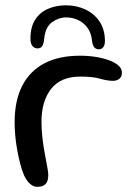

<svg xmlns="http://www.w3.org/2000/svg" viewBox="-20 -692 502 722"><path d="M121 10.5Q110 10.5 101 5.2Q92 0 84.5 -9.5Q77 -19 71 -31.5Q62.5 -51 56 -76.2Q49.5 -101.5 44.5 -129.2Q39.5 -157 37.2 -183.8Q35 -210.5 35 -232Q35 -313.5 63.5 -369.2Q92 -425 146.8 -453.8Q201.5 -482.5 280.5 -482.5Q312 -482.5 340.2 -478Q368.5 -473.5 390.5 -465.2Q412.5 -457 425.5 -445.5Q438.5 -434 438.5 -419Q438.5 -408 433.5 -401Q428.5 -394 421 -391Q413.5 -388 405 -388Q384 -388 356.5 -396Q329 -404 282.5 -404Q208 -404 172 -357.5Q136 -311 136 -234Q136 -206.5 138.8 -181Q141.5 -155.5 145.2 -132.8Q149 -110 152.8 -90.8Q156.5 -71.5 159 -57Q161.5 -42.5 161.5 -34Q161.5 -9.5 151 0.5Q140.5 10.5 121 10.5ZM121 -510Q109.5 -510 102 -519.2Q94.5 -528.5 94.5 -546Q94.5 -590.5 112.2 -618Q130 -645.5 160.5 -658.8Q191 -672 228.5 -672Q267 -672 300.2 -656.8Q333.5 -641.5 354 -611.5Q374.5 -581.5 374.5 -538Q374.5 -521.5 367.8 -514Q361 -506.5 351.5 -506.5Q341.5 -506.5 334.8 -513.8Q328 -521 326 -539.5Q323 -569 308.5 -588.2Q294 -607.5 273 -617Q252 -626.5 228.5 -626.5Q200.5 -626.5 175.8 -608.5Q151 -590.5 146.5 -548.5Q144.5 -528 139 -519Q133.5 -510 121 -510Z"/></svg>

Font: Gluten Light
Style: Regular
Weight: 300
Designer: Tyler Finck
Foundry: Etcetera Type Company
Version: Version 1.300